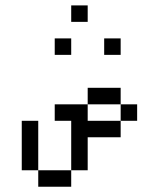

<svg xmlns="http://www.w3.org/2000/svg" viewBox="-20 -708 540 728"><path d="M500 -250V-312.5H437.5V-250H312.5V-312.5H187.5V-250H250V-62.5H125V0H250V-62.5H312.5Q312.5 -62.5 312.5 -187.5H437.5V-250ZM250 -500V-562.5H187.5V-500ZM437.5 -500V-562.5H375V-500ZM312.5 -625V-687.5H250V-625ZM125 -62.5V-250H62.5V-62.5ZM312.5 -312.5H437.5V-375H312.5Z"/></svg>

Font: BFUnifontExMono
Style: Regular
Weight: 500
Version: Version 15.0.06